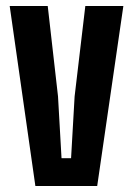

<svg xmlns="http://www.w3.org/2000/svg" viewBox="-20 -620 444 640"><path d="M97.9 0 12.3 -600H139.1L173.4 -298.5L185.1 -92.6H216.9L228.7 -298.5L264.4 -600H391.2L304 0Z"/></svg>

Font: Big Shoulders Display SC Thin
Style: Regular
Weight: 100
Designer: Patric King
Foundry: XO Type Co
Version: Version 2.002